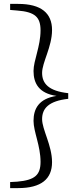

<svg xmlns="http://www.w3.org/2000/svg" viewBox="-20 -793 413 985"><path d="M330 -315C230 -326 196 -364 196 -419C196 -473 247 -553 247 -639C247 -725 192 -773 73 -773H32V-742L68 -739C160 -732 188 -705 188 -637C188 -555 152 -483 152 -429C152 -365 180 -314 270 -301C180 -287 152 -236 152 -173C152 -117 188 -45 188 37C188 104 160 131 68 139L32 141V172H73C192 172 247 125 247 39C247 -47 196 -128 196 -182C196 -237 230 -275 330 -286Z"/></svg>

Font: Noto Serif CJK TC Light
Style: Regular
Weight: 300
Designer: Ryoko NISHIZUKA 西塚涼子 (kana & ideographs); Frank Grießhammer (Latin, Greek & Cyrillic); Wenlong ZHANG 张文龙 (bopomofo); San
Foundry: Adobe
Version: Version 2.001;hotconv 1.1.0;makeotfexe 2.6.0